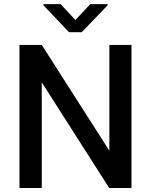

<svg xmlns="http://www.w3.org/2000/svg" viewBox="-20 -934 751 954"><path d="M633.3 0H522.5L187.5 -524.9V0H76.7V-710.9H187.5L523.4 -185.1V-710.9H633.3ZM515.1 -908.2 386.2 -773.9H323.2L195.8 -907.7V-913.6H281.2L354.5 -834.5L428.7 -913.6H515.1Z"/></svg>

Font: Heebo Medium
Style: Regular
Weight: 500
Designer: Oded Ezer
Foundry: Ezer Type House
Version: Version 3.100